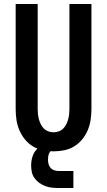

<svg xmlns="http://www.w3.org/2000/svg" viewBox="-20 -755 540 968"><path d="M250 8Q223 8 196 2.5Q169 -3 146 -17Q123 -31 105.5 -52.5Q88 -74 77.5 -99Q67 -124 63 -151Q59 -178 59 -205V-735H170V-205Q170 -192 171.5 -178.5Q173 -165 176.5 -152.5Q180 -140 186 -128Q192 -116 201.5 -106.5Q211 -97 224 -92.5Q237 -88 250 -88Q263 -88 276 -92.5Q289 -97 298.5 -106.5Q308 -116 314 -128Q320 -140 323.5 -152.5Q327 -165 328.5 -178.5Q330 -192 330 -205V-735H441V-205Q441 -178 437 -151Q433 -124 422.5 -99Q412 -74 394.5 -52.5Q377 -31 354 -17Q331 -3 304 2.5Q277 8 250 8ZM275 193Q258 193 241 191Q224 189 208 183Q192 177 178 167Q164 157 154 143Q144 129 140.5 112.5Q137 96 137 79Q137 56 144 34Q151 12 167 -4Q183 -20 205 -26.5Q227 -33 250 -33V0Q242 0 236 6Q230 12 227 19.5Q224 27 223 35Q222 43 222 51Q222 62 225 73Q228 84 235.5 92Q243 100 253.5 103.5Q264 107 275 107H350V193Z"/></svg>

Font: Zed Mono
Style: Bold
Weight: 700
Monospace: yes
Designer: Belleve Invis
Foundry: Belleve Invis
Version: Version 1.0.0; ttfautohint (v1.8.4)